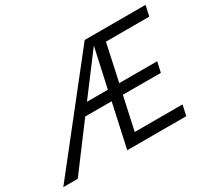

<svg xmlns="http://www.w3.org/2000/svg" viewBox="-166 -870 1176 1082"><g transform="rotate(-30 422.5 -329.0)"><path d="M583 -590 531 -350H778L763 -283H516L469 -68H780L765 0H381L443 -283H271L59 0H-35L484 -658H880L865 -590ZM457 -350 513 -605 321 -350Z"/></g></svg>

Font: Ysabeau Medium
Style: Italic
Weight: 500
Italic angle: -12°
Designer: Christian Thalmann (Catharsis Fonts)
Version: Version 0.003